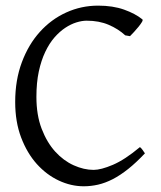

<svg xmlns="http://www.w3.org/2000/svg" viewBox="-20 -650 576 685"><path d="M497.1 -103Q465.8 -69.8 437.3 -47.1Q408.7 -24.4 382.1 -10.7Q355.5 2.9 329.8 8.8Q304.2 14.6 278.8 14.6Q233.4 14.6 189.7 -5.9Q146 -26.4 111.3 -64.9Q76.7 -103.5 55.4 -159.4Q34.2 -215.3 34.2 -286.1Q34.2 -364.3 57.9 -427.7Q81.5 -491.2 122.1 -536.1Q162.6 -581.1 216.3 -605.5Q270 -629.9 330.1 -629.9Q382.8 -629.9 422.6 -615.7Q462.4 -601.6 487.8 -581.1Q490.7 -578.6 486.3 -571.3Q481.9 -564 474.4 -554.7Q466.8 -545.4 458.3 -536.1Q449.7 -526.9 443.8 -521L426.8 -523.9Q401.9 -546.9 367.7 -561.5Q333.5 -576.2 289.1 -576.2Q272.5 -576.2 252.7 -570.1Q232.9 -564 212.9 -550.8Q192.9 -537.6 174.3 -516.4Q155.8 -495.1 141.4 -464.8Q127 -434.6 118.4 -394.8Q109.9 -355 109.9 -304.2Q109.9 -239.3 128.7 -190.4Q147.5 -141.6 177 -109.1Q206.5 -76.7 242.9 -60.3Q279.3 -43.9 314 -43.9Q340.3 -43.9 382.8 -62Q425.3 -80.1 479 -125Q481.4 -124 484.1 -120.8Q486.8 -117.7 489.3 -114.3Q491.7 -110.8 493.7 -107.7Q495.6 -104.5 497.1 -103Z"/></svg>

Font: Gentium Plus CyrE
Style: Regular
Weight: 400
Designer: J. Victor Gaultney, Annie Olsen, Iska Routamaa, Becca Hirsbrunner
Foundry: SIL International
Version: Version 5.000